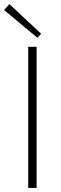

<svg xmlns="http://www.w3.org/2000/svg" viewBox="-39 -919 298 939"><path d="M7 -899 -19 -870 144 -734 162 -754ZM140 -690H99V0H140Z"/></svg>

Font: Exo 2 Extra Light
Style: Regular
Weight: 250
Designer: Natanael Gama
Version: Version 1.001;PS 001.001;hotconv 1.0.88;makeotf.lib2.5.64775